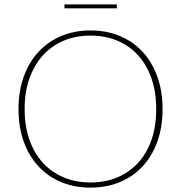

<svg xmlns="http://www.w3.org/2000/svg" viewBox="-20 -850 827 877"><path d="M722.5 -351.5Q722.5 -269 698.5 -202.8Q674.5 -136.5 631 -89.8Q587.5 -43 527 -18Q466.5 7 393 7Q320.5 7 260 -18Q199.5 -43 156 -89.8Q112.5 -136.5 88.5 -202.8Q64.5 -269 64.5 -351.5Q64.5 -433.5 88.5 -500Q112.5 -566.5 156 -613.2Q199.5 -660 260 -685.5Q320.5 -711 393 -711Q466.5 -711 527 -685.8Q587.5 -660.5 631 -613.8Q674.5 -567 698.5 -500.5Q722.5 -434 722.5 -351.5ZM693.5 -351.5Q693.5 -430 671.8 -492.2Q650 -554.5 610.2 -598Q570.5 -641.5 515.2 -664.5Q460 -687.5 393 -687.5Q327 -687.5 271.8 -664.5Q216.5 -641.5 176.8 -598Q137 -554.5 114.8 -492.2Q92.5 -430 92.5 -351.5Q92.5 -273 114.8 -210.8Q137 -148.5 176.8 -105.5Q216.5 -62.5 271.8 -39.5Q327 -16.5 393 -16.5Q460 -16.5 515.2 -39.5Q570.5 -62.5 610.2 -105.5Q650 -148.5 671.8 -210.8Q693.5 -273 693.5 -351.5ZM274.5 -830H513.5V-812H274.5Z"/></svg>

Font: Lato ExtraLight
Style: Regular
Weight: 275
Designer: Lukasz Dziedzic with Adam Twardoch and Botio Nikoltchev
Foundry: tyPoland Lukasz Dziedzic
Version: Version 2.015; 2015-08-06; http://www.latofonts.com/